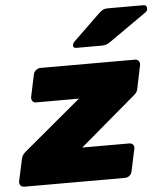

<svg xmlns="http://www.w3.org/2000/svg" viewBox="-73 -806 742 854"><g transform="rotate(-5 297.5 -379.0)"><path d="M1 0Q-10 0 -16 -7.5Q-22 -15 -20 -26L1 -123Q3 -134 8.5 -141.5Q14 -149 21 -155L277 -369H86Q75 -369 69.5 -377Q64 -385 66 -395L87 -494Q89 -505 98.5 -512.5Q108 -520 118 -520H541Q551 -520 557 -512.5Q563 -505 561 -494L539 -388Q536 -373 520 -361L273 -151H483Q494 -151 500 -143Q506 -135 503 -125L482 -26Q480 -15 471 -7.5Q462 0 451 0ZM285 -595Q269 -595 272 -611Q274 -619 280 -624L399 -739Q412 -751 420 -754.5Q428 -758 440 -758H599Q616 -758 614 -738Q613 -731 606 -726L442 -611Q432 -604 422.5 -599.5Q413 -595 398 -595Z"/></g></svg>

Font: Rubik ExtraBold
Style: Italic
Weight: 800
Italic angle: -12°
Designer: Hubert and Fischer
Foundry: Hubert and Fischer
Version: Version 2.300;gftools[0.9.30]